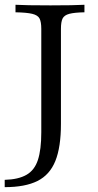

<svg xmlns="http://www.w3.org/2000/svg" viewBox="-31 -591 409 804"><path d="M-11.3 192.7V162.1Q46 160.5 79.8 141.1Q113.7 121.8 127.8 78.6Q141.9 35.5 141.9 -37.1V-470.2Q141.9 -499.2 134.7 -513.3Q127.4 -527.4 104 -533.1Q80.6 -538.7 33.9 -539.5V-571Q75.8 -568.5 180.6 -568.5Q279 -568.5 322.6 -571V-539.5Q280.6 -538.7 259.3 -533.1Q237.9 -527.4 231 -513.3Q224.2 -499.2 224.2 -470.2V-71.8Q224.2 25 200.8 83.1Q177.4 141.1 125.8 166.9Q74.2 192.7 -11.3 192.7Z"/></svg>

Font: Playfair 12pt
Style: Regular
Weight: 400
Designer: Claus Eggers Sørensen
Foundry: Claus Eggers Sørensen
Version: Version 2.000;gftools[0.9.28]